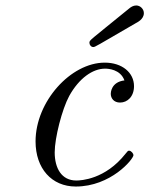

<svg xmlns="http://www.w3.org/2000/svg" viewBox="-20 -671 546 702"><path d="M307 -514C307 -507 313 -499 321 -499C328 -499 331 -502 476 -586C481 -589 506 -600 506 -623C506 -638 493 -651 478 -651C467 -651 458 -645 451 -639C304 -519 307 -525 307 -514ZM110 -154C110 -55 169 11 257 11C385 11 468 -89 468 -104C468 -109 460 -120 452 -120C448 -120 447 -119 439 -109C365 -15 276 -11 259 -11C205 -11 180 -56 180 -114C180 -167 207 -272 233 -320C269 -385 319 -420 364 -420C375 -420 420 -418 435 -377C385 -371 385 -330 385 -328C385 -312 396 -296 419 -296C446 -296 470 -318 470 -356C470 -405 427 -442 363 -442C239 -442 110 -300 110 -154Z"/></svg>

Font: CMU Serif
Style: Italic
Weight: 500
Italic angle: -14.04°
Version: Version 0.7.0